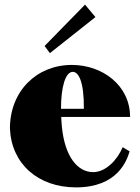

<svg xmlns="http://www.w3.org/2000/svg" viewBox="-20 -796 605 831"><path d="M309 15C489 15 529 -101 541 -141L511 -159C488 -104 438 -51 383 -51C317 -51 261 -116 248 -246C247 -261 245 -276 245 -290H543C543 -426 424 -515 291 -515C139 -515 23 -402 23 -240C29 -88 144 15 309 15ZM393 -722 348 -776 173 -597 196 -566ZM244 -325C244 -419 263 -485 295 -485C319 -485 344 -446 343 -325Z"/></svg>

Font: Sprat Condensed Black
Style: Regular
Weight: 900
Designer: Ethan Nakache
Foundry: Collletttivo
Version: Version 2.000;Glyphs 3.2 (3217)